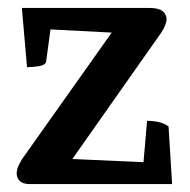

<svg xmlns="http://www.w3.org/2000/svg" viewBox="-20 -463 478 483"><path d="M54 0Q38 0 30 -7.5Q22 -15 22 -27Q22 -35 25.5 -43.5Q29 -52 35 -62L261 -381L107 -389L96 -308Q94 -299 78 -296.5Q62 -294 48 -294L35 -443H356Q379 -443 389 -435Q399 -427 399 -415Q399 -401 385 -380L162 -63L341 -55L350 -159Q365 -159 379 -156Q393 -153 404 -145L413 0Z"/></svg>

Font: Petrona SemiBold
Style: Regular
Weight: 600
Designer: Ringo R. Seeber
Foundry: Ringo R. Seeber
Version: Version 2.001; ttfautohint (v1.8.3)